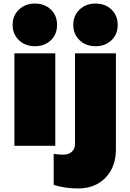

<svg xmlns="http://www.w3.org/2000/svg" viewBox="-20 -820 732 1080"><path d="M291 -520V0H61V-520ZM402 -10V-520H632V20Q632 119 573.5 179.5Q515 240 420 240Q345 240 282 220V45Q305 50 337 50Q366 50 384 33.5Q402 17 402 -10ZM51 -680Q51 -732 86.5 -766Q122 -800 176 -800Q231 -800 266 -766.5Q301 -733 301 -680Q301 -627 266 -593.5Q231 -560 176 -560Q122 -560 86.5 -594Q51 -628 51 -680ZM392 -680Q392 -732 427.5 -766Q463 -800 517 -800Q572 -800 607 -766.5Q642 -733 642 -680Q642 -627 607 -593.5Q572 -560 517 -560Q463 -560 427.5 -594Q392 -628 392 -680Z"/></svg>

Font: Metropolitano Black
Style: Regular
Weight: 900
Designer: Fonts by Alex Slobzheninov & Chris M. Simpson / Changes by Cristiano Sobral
Foundry: Fonts by Alex Slobzheninov & Chris M. Simpson / Changes by Cristiano Sobral
Version: Version 1.00;August 30, 2020;FontCreator 13.0.0.2681 64-bit